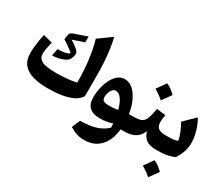

<svg xmlns="http://www.w3.org/2000/svg" viewBox="-166 -1256 2333 2000"><g transform="rotate(30 1001.0 -256.0)"><path d="M757.3 -112.3V-366Q757.3 -446 752.4 -522.7Q747.4 -599.4 737.5 -670.2Q727.7 -740.9 712.6 -801.4L556 -688.3Q585 -590.3 601.2 -465.9Q617.4 -341.5 617.4 -196.9Q592.3 -189.6 552.7 -184Q513 -178.4 467 -175.3Q421.1 -172.2 376 -172.2Q310.1 -172.2 260.4 -180.2Q210.8 -188.2 183 -211Q155.3 -233.9 155.3 -278.5Q155.3 -300.1 158.9 -324.2Q162.4 -348.3 167.9 -373.5Q173.3 -398.8 179.7 -423.3L70 -451.7Q61.2 -417.8 54.3 -376.5Q47.4 -335.3 43.6 -294.4Q39.9 -253.4 39.9 -220.2Q39.9 -135.1 81.2 -84.7Q122.6 -34.3 197.6 -12.2Q272.6 9.9 373.5 9.9Q463.5 9.9 539.6 -1.4Q615.6 -12.7 671.7 -39.4Q727.9 -66.1 757.3 -112.3ZM480 -670.6 320.5 -615.6Q302.7 -609.5 293.5 -597Q284.3 -584.5 279.9 -551.6L275.4 -520.3Q297.7 -506.5 320.3 -491.1Q342.9 -475.7 363.6 -460.5Q384.3 -445.3 400.1 -432.1L398.6 -418.1Q370.3 -405.8 340.3 -400.6Q310.4 -395.3 265.8 -395.3L248.5 -309.4Q280.4 -309.4 314.5 -316.3Q348.6 -323.2 378.1 -335.3Q407.6 -347.3 425 -363.1Q432.1 -368.8 439 -383.6Q446 -398.4 450.6 -416.2Q455.2 -433.9 455.2 -448.2Q455.2 -468.4 424.6 -496.3Q393.9 -524.1 342.6 -553.5L480.1 -600.6Z M1008.3 -323.7Q1047.5 -323.7 1079.5 -279.5Q1111.5 -235.2 1128.6 -161.9Q1104.7 -157.7 1076.7 -155.4Q1048.7 -153 1023.1 -153Q981.9 -153 959.7 -163.9Q937.5 -174.8 937.5 -208Q937.5 -235.2 946.8 -261.9Q956.1 -288.6 972.1 -306.2Q988.1 -323.7 1008.3 -323.7ZM1029.8 -475.7Q985 -475.7 949.5 -446.6Q914.1 -417.5 889.2 -369.6Q864.3 -321.8 851.2 -263.8Q838.2 -205.7 838.2 -148.1Q838.2 -67.5 880.5 -29Q922.9 9.6 1003.9 9.6Q1047.4 9.6 1085.5 3.3Q1123.7 -3.1 1154.8 -14.2Q1156.1 -1.3 1156.7 10Q1157.4 21.3 1157.6 33.7Q1106 84.5 1031.1 108.6Q956.2 132.8 841.6 134.3L799.8 232.6Q835.1 253.9 864 265.8Q892.9 277.7 920.2 282.3Q947.6 286.9 977.5 286.9Q1061 286.9 1119.5 250.1Q1177.9 213.2 1211.3 148.4Q1244.8 83.7 1252.6 0H1302.2V-180.5H1247.9Q1235.4 -264.5 1204.2 -331.4Q1173 -398.3 1128.3 -437Q1083.5 -475.7 1029.8 -475.7Z M1432.1 -657.6Q1413.4 -630.4 1394.3 -603Q1375.2 -575.7 1354.8 -547.9Q1385.7 -530.8 1412.7 -511.3Q1439.6 -491.9 1463.5 -470.5Q1484 -498.4 1503.5 -525.5Q1522.9 -552.6 1541.8 -579.3Q1516.9 -605 1489.5 -625.7Q1462.1 -646.5 1432.1 -657.6ZM1302.2 0Q1371.1 0 1422 -27.7Q1472.8 -55.3 1498 -119.5Q1519.4 -55.5 1560.5 -27.8Q1601.6 0 1679.4 0H1679.9V-180.5H1679.4Q1620.1 -180.5 1596 -205.6Q1571.9 -230.8 1571.9 -272.5Q1571.9 -291.3 1574.8 -313.7Q1577.6 -336.1 1581.7 -360.7L1474.1 -373.7Q1463.7 -316.2 1453.4 -278.6Q1443 -241 1426.4 -219.6Q1409.7 -198.2 1380.3 -189.4Q1350.9 -180.5 1302.2 -180.5Q1292 -180.5 1286.9 -172.4Q1281.7 -164.4 1281.7 -142.9V-37.6Q1281.7 -16.1 1286.9 -8.1Q1292 0 1302.2 0Z M1718.3 101.9Q1699.5 129.1 1680.4 156.4Q1661.3 183.8 1641 211.6Q1671.9 228.7 1698.8 248.1Q1725.7 267.6 1749.7 288.9Q1770.2 261.1 1789.6 234Q1809.1 206.9 1828 180.2Q1803.1 154.5 1775.6 133.7Q1748.2 113 1718.3 101.9ZM1679.7 0H1695.3Q1755.5 0 1804.3 -9Q1853 -17.9 1895.7 -37.9Q1927.6 -86.9 1944.8 -138Q1962.1 -189.1 1962.1 -240.2Q1962.1 -289.6 1951.5 -339Q1940.9 -388.5 1923.7 -432.9Q1906.6 -477.2 1886.6 -510.6L1758.1 -384.3Q1784.7 -336.9 1804.9 -288Q1825 -239.1 1832.2 -196.5Q1812.2 -187.3 1783.9 -183.9Q1755.7 -180.5 1722.2 -180.5H1679.7Q1669.4 -180.5 1664.3 -172.4Q1659.2 -164.4 1659.2 -142.9V-37.6Q1659.2 -16.1 1664.3 -8.1Q1669.4 0 1679.7 0Z"/></g></svg>

Font: Pinar FD VF
Style: Regular
Weight: 300
Designer: Amin Abedi
Version: Version 2.000